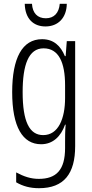

<svg xmlns="http://www.w3.org/2000/svg" viewBox="-20 -748 482 1009"><path d="M331 -728H294C290 -680 264 -652 221 -652C177 -652 151 -679 148 -728H110C112 -649 156 -609 219 -609C286 -609 330 -655 331 -728ZM201 -542C97 -542 44 -443 44 -264C44 -81 99 10 196 10C258 10 300 -31 322 -93H325C322 -57 322 -28 322 -2V30C322 146 275 192 184 192C142 192 106 180 65 158V210C101 231 139 241 185 241C317 241 375 164 375 20V-532H331L325 -453H321C299 -506 263 -542 201 -542ZM209 -494C289 -494 322 -419 322 -300V-233C322 -125 287 -38 207 -38C135 -38 99 -108 99 -264C99 -407 130 -494 209 -494Z"/></svg>

Font: Noto Sans Arabic UI XCn Lt
Style: Regular
Weight: 300
Width: 2
Designer: Monotype Design Team, Nadine Chahine and Nizar Qandah
Foundry: Monotype Imaging Inc.
Version: Version 2.010